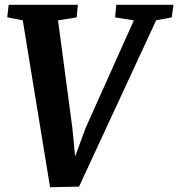

<svg xmlns="http://www.w3.org/2000/svg" viewBox="-20 -763 734 790"><path d="M73.7 -679.2 9.8 -691.9 15.6 -743.2H300.3L295.4 -691.4L218.8 -679.2L277.8 -235.8L289.1 -119.1L332 -235.8L530.8 -679.2L453.6 -691.4L458.5 -743.2H693.8L686.5 -691.4L622.6 -679.7L305.2 4.9L186 7.3Z"/></svg>

Font: Merriweather Bold
Style: Italic
Weight: 700
Italic angle: -7°
Designer: Eben Sorkin ( eben@eyebytes.com )
Foundry: Eben Sorkin ( eben@eyebytes.com )
Version: Version 1.5; ttfautohint (v0.97) -l 13 -r 13 -G 200 -x 24 -f